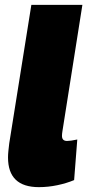

<svg xmlns="http://www.w3.org/2000/svg" viewBox="-20 -760 365 790"><path d="M109 -740H319L237 -221Q235 -209 235 -201Q235 -180 256 -180Q270 -180 298 -186L285 -19Q254 -6 216 2Q178 10 140 10Q13 10 13 -112Q13 -124 14.5 -139Q16 -154 18 -170Z"/></svg>

Font: Georama Black
Style: Italic
Weight: 900
Italic angle: -9°
Designer: Jean-Baptiste Levee
Foundry: Production Type
Version: Version 1.000